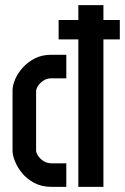

<svg xmlns="http://www.w3.org/2000/svg" viewBox="-20 -730 488 750"><path d="M286 0V-576H209V-652H286V-710H384V-652H448V-576H384V0ZM182 0Q143 0 114 -15.5Q85 -31 66.5 -53.5Q48 -76 38.5 -100Q29 -124 29 -141V-377Q29 -397 39.5 -421Q50 -445 69.5 -466.5Q89 -488 116.5 -502Q144 -516 180 -516H239V-424H180Q163 -424 149.5 -415Q136 -406 128.5 -394.5Q121 -383 121 -373V-143Q121 -133 129 -121Q137 -109 150.5 -100.5Q164 -92 182 -92H239V0Z"/></svg>

Font: Stick No Bills SemiBold
Style: Regular
Weight: 600
Designer: Kosala Senevirathne, Siva Puranthara, Lasantha Premarathna, Tharique Azeez
Foundry: mooniak
Version: Version 2.000